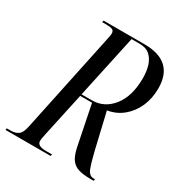

<svg xmlns="http://www.w3.org/2000/svg" viewBox="-195 -834 899 954"><g transform="rotate(30 254.5 -357.0)"><path d="M-27 0 -25 -10H-3Q23 -10 40 -21.5Q57 -33 65 -72L185 -642Q191 -669 191 -678Q191 -695 179 -699.5Q167 -704 145 -704H121L124 -714H358Q528 -714 528 -558Q528 -500 507 -453Q486 -406 448.5 -375Q411 -344 361 -336L409 -131Q423 -73 435 -41.5Q447 -10 472 -10H481L479 0H461Q421 0 394 -7.5Q367 -15 350.5 -36.5Q334 -58 325 -100L278 -332H210L155 -77Q149 -50 149 -39Q149 -10 199 -10H234L232 0ZM271 -342Q343 -342 389.5 -401.5Q436 -461 436 -564Q436 -602 426.5 -633.5Q417 -665 395.5 -684.5Q374 -704 336 -704H290L212 -342Z"/></g></svg>

Font: Noto Serif Display ExtraCondensed
Style: Italic
Weight: 400
Width: 2
Italic angle: -12°
Designer: Monotype Design Team
Foundry: Monotype Imaging Inc.
Version: Version 2.009